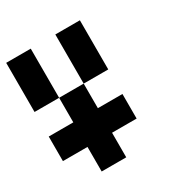

<svg xmlns="http://www.w3.org/2000/svg" viewBox="-150 -735 800 846"><g transform="rotate(-30 250.0 -312.5)"><path d="M125 -375H0V-625H125ZM250 -375V-625H375V-375ZM0 -125V-250H125V-375H250V-250H375V-125H250V0H125V-125Z"/></g></svg>

Font: Tiny5
Style: Regular
Weight: 400
Designer: Stefan Schmidt
Foundry: Made with Bits'n'Picas by Kreative Software
Version: Version 1.002; ttfautohint (v1.8.4.7-5d5b)